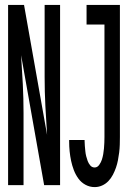

<svg xmlns="http://www.w3.org/2000/svg" viewBox="-20 -755 540 783"><path d="M13 0V-735H78L172 -205Q168 -264 165 -323Q162 -382 162 -441V-735H225V0H160L66 -530Q70 -471 73 -412Q76 -353 76 -294V0ZM366 8Q346 8 328.5 -1.5Q311 -11 299.5 -27Q288 -43 281 -61.5Q274 -80 270 -99Q266 -118 264 -137.5Q262 -157 262 -177V-184H325V-180Q325 -170 326 -159.5Q327 -149 328 -138.5Q329 -128 331.5 -118Q334 -108 337.5 -98.5Q341 -89 348 -80.5Q355 -72 366 -72Q377 -72 384.5 -82.5Q392 -93 395.5 -104Q399 -115 401 -126.5Q403 -138 404 -149.5Q405 -161 405.5 -173Q406 -185 406 -196V-655H333V-735H469V-196Q469 -181 468.5 -165Q468 -149 466 -133Q464 -117 461 -101.5Q458 -86 453 -71.5Q448 -57 440.5 -42.5Q433 -28 422 -16.5Q411 -5 396.5 1.5Q382 8 366 8Z"/></svg>

Font: Iosevka Fixed Medium
Style: Regular
Weight: 500
Monospace: yes
Designer: Belleve Invis
Foundry: Belleve Invis
Version: Version 32.3.0